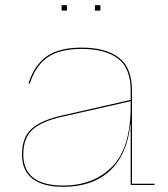

<svg xmlns="http://www.w3.org/2000/svg" viewBox="-20 -715 649 742"><path d="M577 -5V0H489Q485 0 485 -4V-235H484Q471 -116 404 -54.5Q337 7 224 7Q146 7 105.5 -24.5Q65 -56 65 -118Q65 -184 102.5 -217.5Q140 -251 221 -269L485 -329V-365Q485 -452 435.5 -489Q386 -526 296 -526Q211 -526 164 -493.5Q117 -461 95 -391L90 -393Q113 -464 161 -497.5Q209 -531 296 -531Q388 -531 439 -492.5Q490 -454 490 -365V-5ZM485 -304V-324L221 -264Q143 -247 106.5 -214.5Q70 -182 70 -118Q70 -58 109 -28Q148 2 224 2Q341 2 413 -70.5Q485 -143 485 -304ZM239 -695V-674H218V-695ZM368 -695V-674H347V-695Z"/></svg>

Font: Hepta Slab Hairline
Style: Regular
Weight: 400
Designer: Michael LaGattuta
Foundry: Michael LaGattuta
Version: Version 1.100; ttfautohint (v1.8) -l 8 -r 50 -G 200 -x 14 -D